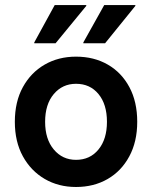

<svg xmlns="http://www.w3.org/2000/svg" viewBox="-20 -736 607 766"><path d="M283.3 10Q213.3 10 158.3 -22.1Q103.3 -54.2 71.2 -112.5Q39.2 -170.8 39.2 -250Q39.2 -330 71.2 -388.3Q103.3 -446.7 158.3 -478.3Q213.3 -510 283.3 -510Q355 -510 410 -478.3Q465 -446.7 496.2 -388.3Q527.5 -330 527.5 -250Q527.5 -170.8 495.8 -112.1Q464.2 -53.3 409.2 -21.7Q354.2 10 283.3 10ZM283.3 -98.3Q339.2 -98.3 372.9 -139.6Q406.7 -180.8 406.7 -250Q406.7 -320 372.9 -360.8Q339.2 -401.7 283.3 -401.7Q229.2 -401.7 194.6 -360.8Q160 -320 160 -250Q160 -180.8 194.6 -139.6Q229.2 -98.3 283.3 -98.3ZM312.5 -563.3V-566.7L395.8 -715.8H520V-712.5L399.2 -563.3ZM116.7 -563.3V-566.7L198.3 -715.8H324.2V-712.5L201.7 -563.3Z"/></svg>

Font: Funnel Sans SemiBold
Style: Regular
Weight: 600
Designer: NORD ID, Kristian Moeller
Foundry: Dicotype
Version: Version 1.000